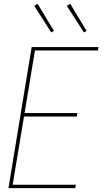

<svg xmlns="http://www.w3.org/2000/svg" viewBox="-20 -980 540 1000"><path d="M24 0 145 -735H493L490 -717H162L108 -391H383L380 -373H105L46 -18H375L372 0ZM417 -811 328 -950 346 -960 431 -819ZM247 -811 158 -950 176 -960 261 -819Z"/></svg>

Font: Iosevka SS04 Thin Oblique
Style: Regular
Weight: 100
Italic angle: -9°
Monospace: yes
Designer: Belleve Invis
Foundry: Belleve Invis
Version: Version 19.0.0; ttfautohint (v1.8.4)